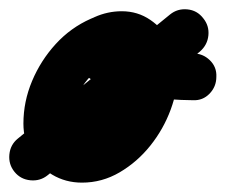

<svg xmlns="http://www.w3.org/2000/svg" viewBox="-91 -335 482 410"><path d="M103 -295Q122 -304 141.5 -297Q161 -290 170 -271Q179 -252 172 -232Q165 -212 146 -204Q108 -186 84 -149Q60 -112 60 -71Q60 -46 84 -46Q106 -46 124.5 -60Q143 -74 157.5 -95.5Q172 -117 180 -140.5Q188 -164 188 -183Q188 -189 183 -199.5Q178 -210 169 -210Q161 -210 158.5 -208Q156 -206 162 -212Q164 -214 166.5 -219Q169 -224 168 -221Q168 -221 168 -221Q168 -221 168 -221Q166 -216 168.5 -222Q171 -228 168 -239Q164 -250 162 -248.5Q160 -247 181 -240Q214 -229 250.5 -225.5Q287 -222 321 -221Q321 -221 321 -221Q321 -221 321 -221Q342 -221 357 -206.5Q372 -192 371 -171Q371 -150 356.5 -135Q342 -120 321 -121Q299 -121 264 -123.5Q229 -126 190.5 -133.5Q152 -141 120.5 -156Q89 -171 74.5 -195Q60 -219 72 -255Q72 -255 72 -255Q72 -255 72 -255Q83 -286 111 -298.5Q139 -311 169 -311Q203 -311 230 -292.5Q257 -274 273 -245Q289 -216 289 -183Q289 -143 273.5 -101Q258 -59 230 -24Q202 11 164.5 33Q127 55 84 55Q49 55 20.5 38Q-8 21 -24.5 -7.5Q-41 -36 -41 -71Q-41 -118 -22.5 -162Q-4 -206 28 -241Q60 -276 103 -295Q103 -295 103 -295Q103 -295 103 -295ZM272 -304Q288 -317 309 -315Q330 -313 343 -296Q356 -280 354 -259.5Q352 -239 336 -225Q255 -159 173.5 -93Q92 -27 11 39Q11 39 11 39Q11 39 11 39Q-5 52 -26 50Q-47 48 -60 32Q-73 16 -71 -5Q-69 -26 -53 -39Q28 -105 109.5 -171.5Q191 -238 272 -304Q272 -304 272 -304Q272 -304 272 -304Z"/></svg>

Font: FRB American Cursive Ultra
Style: Bold Italic
Weight: 1000
Italic angle: -25°
Version: Version 2.0;Modular Font Editor K font №1